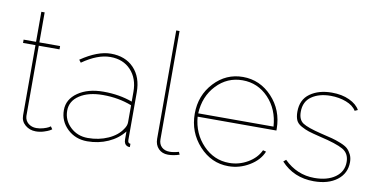

<svg xmlns="http://www.w3.org/2000/svg" viewBox="-71 -930 2247 1140"><g transform="rotate(10 1052.0 -360.0)"><path d="M286 -24Q284 -22 273.5 -16Q263 -10 239.5 -2.5Q216 5 191 5Q154 5 127.5 -17.5Q101 -40 101 -75V-499H26V-519H101V-700H121V-519H246V-499H121V-75Q123 -47 143 -31Q163 -15 191 -15Q212 -15 232.5 -21Q253 -27 263 -32.5Q273 -38 275 -40Z M334 -149Q334 -214 394 -255.5Q454 -297 548 -297Q643 -297 722 -268V-327Q722 -408 675.5 -457.5Q629 -507 552 -507Q475 -507 384 -443L372 -459Q472 -527 552 -527Q639 -527 690.5 -473Q742 -419 742 -327V-40Q742 -20 758 -20V0Q747 0 744 -2Q722 -10 722 -40V-88Q686 -42 628 -16Q570 10 502 10Q431 10 382.5 -36Q334 -82 334 -149ZM707 -102Q722 -123 722 -143V-246Q642 -277 548 -277Q461 -277 407.5 -242Q354 -207 354 -149Q354 -91 397 -50.5Q440 -10 502 -10Q569 -10 624.5 -35Q680 -60 707 -102Z M909 -730H929V-77Q929 -48 947 -31Q965 -14 995 -14Q1019 -14 1050 -23L1057 -7Q1021 5 988 5Q953 5 931 -17.5Q909 -40 909 -77Z M1353 10Q1250 10 1176.5 -70.5Q1103 -151 1103 -263Q1103 -373 1174.5 -450Q1246 -527 1348 -527Q1451 -527 1524 -449Q1597 -371 1598 -259V-248H1123Q1131 -147 1197 -78.5Q1263 -10 1354 -10Q1414 -10 1466 -40.5Q1518 -71 1540 -119L1559 -114Q1538 -61 1479 -25.5Q1420 10 1353 10ZM1123 -268H1577Q1570 -372 1505.5 -439.5Q1441 -507 1349 -507Q1257 -507 1192.5 -439Q1128 -371 1123 -268Z M1868 10Q1747 10 1670 -74L1685 -87Q1763 -10 1868 -10Q1946 -10 1993.5 -44Q2041 -78 2041 -136Q2041 -188 2000.5 -211Q1960 -234 1860 -257Q1811 -269 1789 -276Q1767 -283 1742.5 -296.5Q1718 -310 1709.5 -330Q1701 -350 1701 -380Q1701 -453 1753 -490Q1805 -527 1884 -527Q1945 -527 1990 -506Q2035 -485 2053 -452L2035 -444Q2017 -474 1974 -490.5Q1931 -507 1880 -507Q1811 -507 1766 -476Q1721 -445 1721 -383Q1721 -335 1750 -316Q1779 -297 1861 -277Q1907 -266 1930.5 -260Q1954 -254 1984 -242Q2014 -230 2027.5 -217.5Q2041 -205 2051 -185Q2061 -165 2061 -139Q2061 -71 2008 -30.5Q1955 10 1868 10Z"/></g></svg>

Font: Raleway-v4020 Thin
Style: Regular
Weight: 250
Designer: Matt McInerney, Pablo Impallari, Rodrigo Fuenzalida
Foundry: Matt McInerney, Pablo Impallari, Rodrigo Fuenzalida
Version: Version 4.020;PS 004.020;hotconv 1.0.88;makeotf.lib2.5.64775